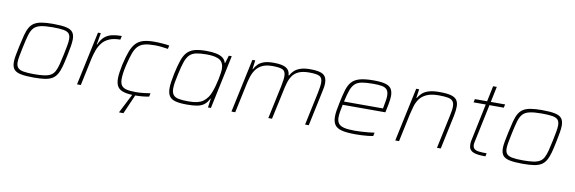

<svg xmlns="http://www.w3.org/2000/svg" viewBox="-57 -1132 5377 1795"><g transform="rotate(10 2631.5 -234.0)"><path d="M264 8Q185 8 139.5 -1.5Q94 -11 75 -35Q56 -59 56 -104Q56 -131 63 -168.5Q70 -206 80 -254Q94 -319 106 -365Q118 -411 135.5 -441Q153 -471 180 -487.5Q207 -504 249.5 -511Q292 -518 355 -518Q434 -518 479 -508.5Q524 -499 543 -475Q562 -451 562 -407Q562 -379 555.5 -341Q549 -303 539 -254Q526 -189 513.5 -143.5Q501 -98 483.5 -68Q466 -38 439 -21.5Q412 -5 370 1.5Q328 8 264 8ZM260 -24Q319 -24 357.5 -29.5Q396 -35 419.5 -49Q443 -63 457 -89Q471 -115 481.5 -155.5Q492 -196 504 -254Q514 -303 521 -340Q528 -377 528 -403Q528 -437 513 -455Q498 -473 461 -479.5Q424 -486 359 -486Q286 -486 244 -476.5Q202 -467 179.5 -442.5Q157 -418 143.5 -372Q130 -326 115 -254Q105 -206 98 -169.5Q91 -133 91 -107Q91 -74 106.5 -56Q122 -38 159 -31Q196 -24 260 -24Z M674 0 783 -510H810L791 -399H795Q816 -449 846 -474.5Q876 -500 916.5 -509Q957 -518 1008 -518L1000 -482Q938 -482 896.5 -464Q855 -446 830 -415Q805 -384 790 -344Q775 -304 765 -259L710 0Z M1228 8Q1156 8 1115 -5Q1074 -18 1057.5 -46.5Q1041 -75 1041 -121Q1041 -148 1046 -181.5Q1051 -215 1059 -254Q1077 -333 1096.5 -384.5Q1116 -436 1144 -465Q1172 -494 1213 -506Q1254 -518 1313 -518Q1351 -518 1392 -515Q1433 -512 1460 -507L1453 -474Q1426 -479 1390.5 -482.5Q1355 -486 1325 -486Q1267 -486 1229.5 -476Q1192 -466 1168 -441Q1144 -416 1128 -371Q1112 -326 1095 -256Q1085 -213 1080.5 -180Q1076 -147 1076 -123Q1076 -83 1091 -61.5Q1106 -40 1139.5 -32Q1173 -24 1229 -24Q1263 -24 1302 -28.5Q1341 -33 1365 -37L1358 -4Q1334 1 1298 4.5Q1262 8 1228 8ZM1107 190 1108 185 1212 -18H1238L1237 -13L1148 190Z M1719 8Q1651 8 1610 -2.5Q1569 -13 1550.5 -40Q1532 -67 1532 -116Q1532 -143 1537 -177Q1542 -211 1551 -255Q1568 -335 1586 -386.5Q1604 -438 1631.5 -466.5Q1659 -495 1702 -506.5Q1745 -518 1810 -518Q1868 -518 1907 -509.5Q1946 -501 1969 -483Q1992 -465 1999 -437H2003L2025 -510H2053L1945 0H1917L1929 -85H1925Q1906 -46 1879.5 -26Q1853 -6 1814 1Q1775 8 1719 8ZM1726 -24Q1778 -24 1810.5 -32Q1843 -40 1865 -56Q1887 -72 1907 -99Q1921 -119 1932.5 -149Q1944 -179 1953.5 -213Q1963 -247 1969.5 -279.5Q1976 -312 1979.5 -337Q1983 -362 1983 -373Q1983 -435 1945 -460.5Q1907 -486 1820 -486Q1760 -486 1721.5 -478Q1683 -470 1659 -446.5Q1635 -423 1619 -377Q1603 -331 1587 -255Q1577 -212 1571.5 -178Q1566 -144 1566 -120Q1566 -80 1582 -59Q1598 -38 1633 -31Q1668 -24 1726 -24Z M2140 0 2249 -510H2276L2265 -426H2269Q2281 -450 2301 -471Q2321 -492 2356 -505Q2391 -518 2449 -518Q2533 -518 2569 -495.5Q2605 -473 2607 -426H2612Q2624 -450 2645.5 -471Q2667 -492 2704 -505Q2741 -518 2799 -518Q2887 -518 2921.5 -494Q2956 -470 2956 -415Q2956 -396 2952.5 -372Q2949 -348 2942 -320L2874 0H2839L2906 -315Q2912 -346 2915.5 -369.5Q2919 -393 2919 -411Q2919 -458 2891 -472Q2863 -486 2794 -486Q2732 -486 2694 -469Q2656 -452 2635 -421Q2614 -390 2602.5 -350Q2591 -310 2582 -264L2525 0H2490L2557 -315Q2563 -346 2566.5 -369.5Q2570 -393 2570 -411Q2570 -458 2541.5 -472Q2513 -486 2444 -486Q2382 -486 2344 -466Q2306 -446 2284.5 -413.5Q2263 -381 2251.5 -342Q2240 -303 2232 -264L2176 0Z M3317 8Q3237 8 3189.5 -3.5Q3142 -15 3121.5 -43.5Q3101 -72 3101 -122Q3101 -148 3106 -180.5Q3111 -213 3120 -254Q3135 -329 3150.5 -380Q3166 -431 3193 -461Q3220 -491 3269 -504.5Q3318 -518 3400 -518Q3470 -518 3510 -507Q3550 -496 3567 -470.5Q3584 -445 3584 -400Q3584 -389 3581.5 -367.5Q3579 -346 3573.5 -317.5Q3568 -289 3561 -256L3558 -243H3153Q3145 -205 3140 -175Q3135 -145 3135 -122Q3135 -85 3151 -63.5Q3167 -42 3204.5 -33Q3242 -24 3306 -24Q3335 -24 3368.5 -26Q3402 -28 3434.5 -31Q3467 -34 3492 -38L3485 -5Q3466 -1 3437.5 2Q3409 5 3378 6.5Q3347 8 3317 8ZM3160 -275H3530L3534 -296Q3540 -330 3544 -353.5Q3548 -377 3548 -396Q3548 -436 3532 -455Q3516 -474 3484 -480Q3452 -486 3401 -486Q3335 -486 3294 -478.5Q3253 -471 3229 -449Q3205 -427 3190 -385.5Q3175 -344 3160 -275Z M3695 0 3804 -510H3832L3820 -426H3824Q3839 -451 3861 -472Q3883 -493 3922.5 -505.5Q3962 -518 4027 -518Q4096 -518 4135 -507Q4174 -496 4190 -472.5Q4206 -449 4206 -410Q4206 -392 4203 -369Q4200 -346 4195 -320L4127 0H4091L4158 -315Q4164 -343 4167.5 -365.5Q4171 -388 4171 -404Q4171 -439 4156.5 -456.5Q4142 -474 4109.5 -480Q4077 -486 4024 -486Q3952 -486 3909 -466.5Q3866 -447 3842.5 -414.5Q3819 -382 3807.5 -342.5Q3796 -303 3787 -264L3731 0Z M4551 0Q4512 0 4482 -3.5Q4452 -7 4432 -16.5Q4412 -26 4402 -42.5Q4392 -59 4392 -87Q4392 -94 4392.5 -100.5Q4393 -107 4394 -114.5Q4395 -122 4397 -129L4470 -478H4354L4361 -510H4477L4508 -658H4543L4512 -510H4648L4641 -478H4505L4429 -118Q4427 -111 4426.5 -105.5Q4426 -100 4425.5 -96.5Q4425 -93 4425 -90Q4425 -62 4440 -49.5Q4455 -37 4484.5 -33.5Q4514 -30 4557 -30Z M4906 8Q4827 8 4781.5 -1.5Q4736 -11 4717 -35Q4698 -59 4698 -104Q4698 -131 4705 -168.5Q4712 -206 4722 -254Q4736 -319 4748 -365Q4760 -411 4777.5 -441Q4795 -471 4822 -487.5Q4849 -504 4891.5 -511Q4934 -518 4997 -518Q5076 -518 5121 -508.5Q5166 -499 5185 -475Q5204 -451 5204 -407Q5204 -379 5197.5 -341Q5191 -303 5181 -254Q5168 -189 5155.5 -143.5Q5143 -98 5125.5 -68Q5108 -38 5081 -21.5Q5054 -5 5012 1.5Q4970 8 4906 8ZM4902 -24Q4961 -24 4999.5 -29.5Q5038 -35 5061.5 -49Q5085 -63 5099 -89Q5113 -115 5123.5 -155.5Q5134 -196 5146 -254Q5156 -303 5163 -340Q5170 -377 5170 -403Q5170 -437 5155 -455Q5140 -473 5103 -479.5Q5066 -486 5001 -486Q4928 -486 4886 -476.5Q4844 -467 4821.5 -442.5Q4799 -418 4785.5 -372Q4772 -326 4757 -254Q4747 -206 4740 -169.5Q4733 -133 4733 -107Q4733 -74 4748.5 -56Q4764 -38 4801 -31Q4838 -24 4902 -24Z"/></g></svg>

Font: Saira SemiExpanded Thin
Style: Italic
Weight: 250
Width: 6
Italic angle: -12°
Designer: Hector Gatti with collaboration of the Omnibus-Type team
Foundry: Omnibus-Type
Version: Version 1.101